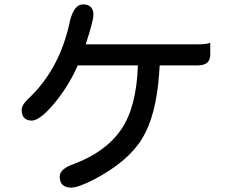

<svg xmlns="http://www.w3.org/2000/svg" viewBox="-20 -790 1040 873"><path d="M124 -241.7Q102.5 -241.7 90.6 -253.7Q78.6 -265.6 78.6 -291Q78.6 -311 105 -337.4Q120.6 -352.5 122.6 -354.5Q254.9 -486.8 298.3 -695.3V-695.8Q316.9 -770 357.4 -770Q389.2 -770 399.4 -748.5Q404.8 -738.3 404.8 -723.6Q404.8 -694.3 369.6 -588.4H878.9Q914.1 -588.4 928.7 -593.3L936 -595.7V-540.5Q936 -519 923.8 -506.8Q909.7 -492.7 878.9 -492.7H706.1L703.6 -455.6Q689.9 -263.2 626 -159.2Q562.5 -55.7 408.7 25.4Q336.4 63 303.7 63Q277.3 63 264.4 50Q251.5 37.1 251.5 12.7Q251.5 -22.5 317.4 -44.9Q462.4 -100.1 531.7 -202.4Q601.1 -304.7 606.9 -492.7H333.5Q294.4 -402.8 230 -323.7Q162.6 -241.7 124 -241.7Z"/></svg>

Font: YuPearl-Medium
Style: Medium
Weight: 500
Designer: Max Yao
Foundry: Max-Everyday
Version: Version 1.011; ttfautohint (v1.8.3)